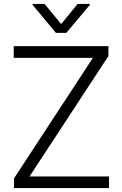

<svg xmlns="http://www.w3.org/2000/svg" viewBox="-20 -964 627 984"><path d="M51.8 0V-49.8L456.1 -667.5H50.3V-727.5H535.6V-676.8L131.3 -59.6H538.6V0ZM208.5 -943.8 293.5 -840.8 377.9 -943.8H440.4V-939L319.8 -795.4H266.6L147 -939V-943.8Z"/></svg>

Font: Inter Tight Light
Style: Regular
Weight: 300
Designer: Rasmus Andersson
Foundry: rsms
Version: Version 3.004